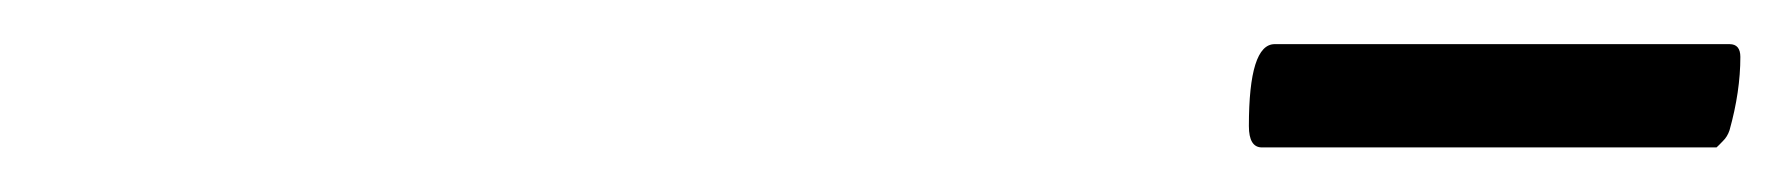

<svg xmlns="http://www.w3.org/2000/svg" viewBox="-20 -602 809 87"><path d="M545.9 -544.9Q545.9 -582 557.6 -582H763.7Q768.6 -582 768.6 -576.2Q768.6 -560.5 763.7 -543Q762.7 -540 760.7 -538.1Q758.8 -536.1 757.8 -535.2H755.9H551.8Q545.9 -535.2 545.9 -544.9Z"/></svg>

Font: Crimson
Style: Semibold
Weight: 600
Version: Version 0.8